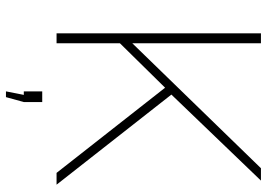

<svg xmlns="http://www.w3.org/2000/svg" viewBox="-150 -600 926 667"><g transform="rotate(90 313.5 -267.0)"><path d="M96.2 0V-710H130.9V-263.2L564.9 -710H607.9L309.1 -398.9L622.1 0H581.1L285.2 -377L130.9 -220.2V0ZM297.9 175.8 310.1 113.8H297.9V49.8H335V113.8L317.9 175.8Z"/></g></svg>

Font: Rawline ExtraLight
Style: Regular
Weight: 275
Designer: Matt McInerney, Pablo Impallari, Rodrigo Fuenzalida
Foundry: Matt McInerney, Pablo Impallari, Rodrigo Fuenzalida
Version: Version 4.020;PS 004.020;hotconv 1.0.88;makeotf.lib2.5.64775